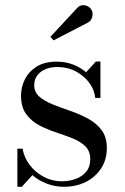

<svg xmlns="http://www.w3.org/2000/svg" viewBox="-20 -705 479 735"><path d="M46.5 10V-136H66.5Q72 -102 93.8 -73.5Q115.5 -45 147.5 -28Q179.5 -11 216.5 -11Q244.5 -11 269.5 -20Q294.5 -29 310 -47.8Q325.5 -66.5 325.5 -95.5Q325.5 -127 306.2 -145.5Q287 -164 257 -175.8Q227 -187.5 193 -198.8Q159 -210 129 -226Q99 -242 79.8 -268.8Q60.5 -295.5 60.5 -339Q60.5 -371 75 -400.8Q89.5 -430.5 119.8 -449.8Q150 -469 197 -469Q231 -469 259.5 -458Q288 -447 309.5 -428.5L347 -469.5H364.5V-330H344.5Q342 -359.5 322.8 -386.5Q303.5 -413.5 271.5 -431Q239.5 -448.5 198 -448.5Q174.5 -448.5 154.5 -440.2Q134.5 -432 122.8 -416.5Q111 -401 111 -379.5Q111 -352 131 -334.8Q151 -317.5 182.8 -305Q214.5 -292.5 250 -280.2Q285.5 -268 317.2 -250.8Q349 -233.5 369 -206.8Q389 -180 389 -138.5Q389 -94 367.2 -60.5Q345.5 -27 308.5 -8.5Q271.5 10 224.5 10Q190 10 159 -2Q128 -14 104 -34.5L63.5 10ZM185 -550.5 173 -564 274 -673Q284 -684 295 -685Q306 -686 315.8 -681Q325.5 -676 330 -667.5Q335 -659.5 334.5 -649.5Q334 -639.5 329.5 -631.2Q325 -623 316.5 -618.5Z"/></svg>

Font: Bodoni Moda SC
Style: Regular
Weight: 400
Designer: Owen Earl
Foundry: indestructible type
Version: Version 2.005